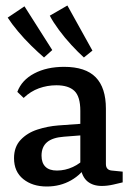

<svg xmlns="http://www.w3.org/2000/svg" viewBox="-20 -670 484 698"><path d="M150 8Q98 8 64.5 -19Q31 -46 31 -95Q31 -136 55 -161.5Q79 -187 116 -199Q153 -211 192 -214L289 -221V-179L212 -173Q171 -170 151 -153Q131 -136 131 -104Q131 -78 145 -64Q159 -50 187 -50Q217 -50 245 -63Q273 -76 289 -96L298 -74Q278 -37 238.5 -14.5Q199 8 150 8ZM43 -336Q59 -379 104.5 -403Q150 -427 213 -427Q291 -427 328 -389Q365 -351 365 -275V-74Q365 -52 386 -50L426 -46V-7Q414 -4 392 1Q370 6 350 6Q318 6 298 -10.5Q278 -27 272 -64V-267Q272 -319 250.5 -339.5Q229 -360 185 -360Q152 -360 121.5 -349Q91 -338 66 -314ZM316 -486 285 -461Q264 -480 239.5 -506.5Q215 -533 194 -561.5Q173 -590 161 -613L225 -650ZM170 -488 140 -461Q119 -479 93.5 -504Q68 -529 45 -556.5Q22 -584 8 -606L69 -647Z"/></svg>

Font: Rasa Medium
Style: Regular
Weight: 500
Designer: Anna Giedrys (Yrsa+Rasa design), David Brezina (Yrsa art-direction, Rasa art-direction, design)
Foundry: Rosetta Type Foundry
Version: Version 2.004